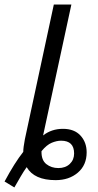

<svg xmlns="http://www.w3.org/2000/svg" viewBox="-74 -780 429 842"><path d="M108 -117Q131 -145 153 -154Q175 -163 194 -163Q251 -163 251 -107Q251 -79 232 -61Q213 -43 182 -43Q151 -43 129 -60.5Q107 -78 108 -117ZM43 -47Q76 10 170 10Q229 10 267.5 -23Q306 -56 306 -112Q306 -156 279 -185.5Q252 -215 202 -215Q152 -215 115 -186L239 -760H162L35 -169Q28 -132 28 -114Q-10 -66 -54 16L-11 42Q4 16 17 -6.5Q30 -29 43 -47Z"/></svg>

Font: Noto Sans Display Condensed
Style: Italic
Weight: 400
Width: 3
Designer: Monotype Design team
Foundry: Monotype Imaging Inc.
Version: 1.000